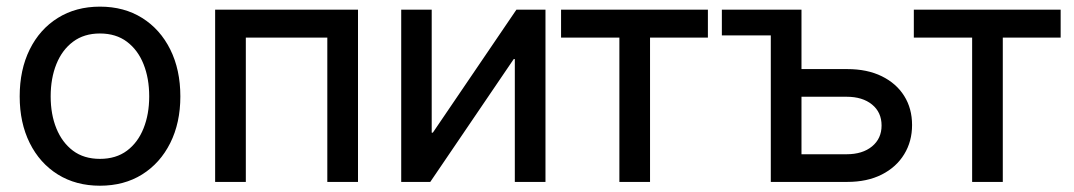

<svg xmlns="http://www.w3.org/2000/svg" viewBox="-20 -559 3301 590"><path d="M287.1 11.7Q213.4 11.7 157.7 -22.9Q102.1 -57.6 71.3 -119.6Q40.5 -181.6 40.5 -262.7Q40.5 -344.7 71.3 -407Q102.1 -469.2 157.7 -503.9Q213.4 -538.6 287.1 -538.6Q361.3 -538.6 416.7 -503.9Q472.2 -469.2 503.2 -407Q534.2 -344.7 534.2 -262.7Q534.2 -181.6 503.2 -119.6Q472.2 -57.6 416.7 -22.9Q361.3 11.7 287.1 11.7ZM287.1 -70.8Q336.4 -70.8 370.1 -95.9Q403.8 -121.1 421.1 -164.6Q438.5 -208 438.5 -262.7Q438.5 -318.4 421.1 -361.8Q403.8 -405.3 370.1 -430.7Q336.4 -456.1 287.1 -456.1Q238.3 -456.1 204.6 -430.9Q170.9 -405.8 153.3 -362.1Q135.7 -318.4 135.7 -262.7Q135.7 -207.5 153.3 -164.3Q170.9 -121.1 204.3 -95.9Q237.8 -70.8 287.1 -70.8Z M1080.1 -529.3V0H985.8V-443.4H735.4V0H641.1V-529.3Z M1656.2 0H1562V-377.4H1558.6L1302.2 0H1212.9V-529.3H1306.6V-151.4H1310.1L1566.9 -529.3H1656.2Z M1883.3 0V-443.4H1704.1V-529.3H2155.3V-443.4H1977.5V0Z M2198.2 -450.2V-529.3H2390.1V-450.2ZM2424.8 -346.7H2583.5Q2645 -346.7 2689.7 -324.7Q2734.4 -302.7 2758.5 -264.2Q2782.7 -225.6 2782.7 -174.8Q2782.7 -124.5 2758.5 -85Q2734.4 -45.4 2689.7 -22.7Q2645 0 2583.5 0H2348.6V-529.3H2442.9V-85H2581.5Q2630.4 -85 2659.7 -109.1Q2689 -133.3 2689 -173.3Q2689 -213.9 2659.7 -237.8Q2630.4 -261.7 2581.5 -261.7H2424.8Z M2967.3 0V-443.4H2788.1V-529.3H3239.3V-443.4H3061.5V0Z"/></svg>

Font: Inter Cardless Tabular
Style: Regular
Weight: 400
Designer: Rasmus Andersson
Foundry: rsms
Version: Version 4.000;git-4fc901f